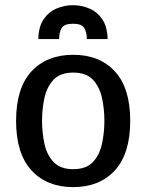

<svg xmlns="http://www.w3.org/2000/svg" viewBox="-20 -727 578 758"><path d="M269 11.7Q165 11.7 104.2 -54.4Q43.5 -120.6 43.5 -250Q43.5 -379.4 104.2 -445.1Q165 -510.7 269 -510.7Q373 -510.7 433.6 -445.1Q494.1 -379.4 494.1 -250Q494.1 -120.6 433.6 -54.4Q373 11.7 269 11.7ZM269 -59.1Q320.3 -59.1 346.7 -87.2Q373 -115.2 382.6 -159.2Q392.1 -203.1 392.1 -250Q392.1 -296.9 382.6 -340.6Q373 -384.3 346.7 -412.4Q320.3 -440.4 269 -440.4Q218.3 -440.4 191.7 -412.4Q165 -384.3 155.5 -340.6Q146 -296.9 146 -250Q146 -203.1 155.5 -159.2Q165 -115.2 191.7 -87.2Q218.3 -59.1 269 -59.1ZM131.3 -572.8Q132.3 -621.6 152.3 -650.9Q172.4 -680.2 203.4 -693.4Q234.4 -706.5 268.1 -706.5Q301.8 -706.5 332.8 -693.4Q363.8 -680.2 383.8 -650.9Q403.8 -621.6 404.8 -572.8H322.8Q322.8 -599.1 312.7 -616.2Q302.7 -633.3 268.1 -633.3Q233.4 -633.3 223.4 -616.2Q213.4 -599.1 213.4 -572.8Z"/></svg>

Font: Pontano Sans SemiBold
Style: Regular
Weight: 600
Designer: Vernon Adams
Foundry: Vernon Adams
Version: Version 2.001